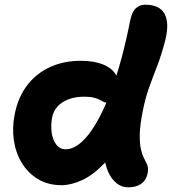

<svg xmlns="http://www.w3.org/2000/svg" viewBox="-20 -780 733 818"><path d="M243 9Q185 9 142.5 -16.5Q100 -42 73.5 -85Q47 -128 39 -182.5Q31 -237 43 -295Q58 -369 98 -419.5Q138 -470 196 -495.5Q254 -521 323 -521Q380 -521 418.5 -505.5Q457 -490 474 -461.5Q491 -433 483 -390Q478 -369 466 -355.5Q454 -342 441 -342Q429 -342 421.5 -346Q414 -350 404.5 -355Q395 -360 379.5 -364Q364 -368 339 -368Q284 -368 247 -344.5Q210 -321 202 -279Q196 -246 200 -215.5Q204 -185 219.5 -164.5Q235 -144 260 -144Q308 -144 358 -208Q408 -272 454 -394.5Q500 -517 535 -694Q543 -732 560 -746Q577 -760 598 -760Q659 -760 680.5 -722Q702 -684 685 -612Q668 -546 649.5 -498.5Q631 -451 615 -406.5Q599 -362 588 -306Q576 -245 575.5 -206Q575 -167 580.5 -143.5Q586 -120 594 -105Q602 -90 607 -78Q612 -66 610 -48Q607 -27 597 -12.5Q587 2 569 10Q551 18 526 18Q498 18 476.5 0.5Q455 -17 441.5 -46.5Q428 -76 424.5 -114.5Q421 -153 430 -194L512 -218Q473 -135 425.5 -85Q378 -35 330.5 -13Q283 9 243 9Z"/></svg>

Font: Shantell Sans Light
Style: Bold Italic
Weight: 700
Italic angle: -11°
Version: Version 1.011;[c5ecc13dd]